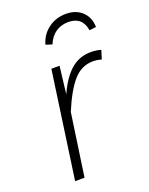

<svg xmlns="http://www.w3.org/2000/svg" viewBox="-139 -809 683 881"><g transform="rotate(-20 202.0 -368.0)"><path d="M391 -525 378 -483Q356 -489 337 -489Q280 -489 240 -443Q200 -397 162 -305L118 0H72L146 -522H186L170 -388Q201 -458 242.5 -495Q284 -532 341 -532Q370 -532 391 -525ZM158 -635Q171 -681 208 -708.5Q245 -736 294 -736Q343 -736 373 -707.5Q403 -679 404 -632L371 -628Q360 -697 292 -697Q256 -697 229.5 -678.5Q203 -660 189 -625Z"/></g></svg>

Font: Fira Sans ExtraLight
Style: Italic
Weight: 275
Italic angle: -8°
Designer: Carrois Corporate & Edenspiekermann AG
Foundry: Carrois Corporate GbR & Edenspiekermann AG
Version: Version 4.203